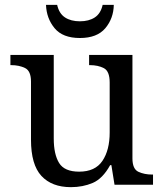

<svg xmlns="http://www.w3.org/2000/svg" viewBox="-20 -763 675 793"><path d="M273 10Q194 10 151 -36.5Q108 -83 108 -186V-426Q108 -470 83.5 -482Q59 -494 26 -494H23V-536H202V-191Q202 -126 224 -90Q246 -54 307 -54Q373 -54 403 -98.5Q433 -143 433 -216V-422Q433 -469 409 -481.5Q385 -494 351 -494H348V-536H527V-109Q527 -65 551.5 -53.5Q576 -42 609 -42H612V0H453L440 -81H435Q404 -25 363 -7.5Q322 10 273 10ZM310 -606Q239 -606 205.5 -646.5Q172 -687 170 -743H216Q224 -707 248.5 -691Q273 -675 310 -675Q347 -675 371.5 -691Q396 -707 404 -743H450Q449 -687 415 -646.5Q381 -606 310 -606Z"/></svg>

Font: Noto Serif Makasar
Style: Regular
Weight: 400
Designer: Sérgio Martins
Version: Version 1.001; ttfautohint (v1.8.4.7-5d5b)